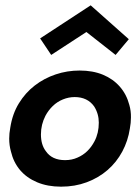

<svg xmlns="http://www.w3.org/2000/svg" viewBox="-20 -687 526 720"><path d="M209 13Q158.5 13 119.2 -3.5Q80 -20 55.2 -49.2Q30.5 -78.5 21 -119Q14.5 -142 14.5 -167Q14.5 -187 18.5 -208Q26.5 -260 50.8 -299.5Q75 -339 110.2 -366.2Q145.5 -393.5 188.8 -408Q232 -422.5 278.5 -422.5Q328 -422.5 366 -406.8Q404 -391 429.2 -362.2Q454.5 -333.5 465 -293.5Q471.5 -271 471 -246.5Q471 -226.5 467 -205Q460 -158.5 438.5 -118.5Q417 -78.5 383.2 -49.2Q349.5 -20 305.2 -3.5Q261 13 209 13ZM224 -86.5Q249.5 -86.5 270.5 -96Q311.5 -113.5 334.5 -157.5Q350.5 -188 350.5 -227Q350.5 -260.5 333 -288Q308 -323 260 -323Q237.5 -323 216 -314.2Q194.5 -305.5 178 -289.5Q161.5 -273.5 150.5 -253Q133.5 -220 133.5 -183Q133.5 -144 152 -120Q175 -86.5 224 -86.5ZM413.5 -481 304 -567 172 -481 130.5 -543 320 -667 463 -540Z"/></svg>

Font: Lucymar Sans SemiBold
Style: Italic
Weight: 600
Italic angle: -10°
Foundry: The League of Moveable Type (original font) / Main changes by Cristiano Sobral with portions from Mirco Monsees
Version: Version 2.00;August 30, 2020;FontCreator 13.0.0.2681 64-bit